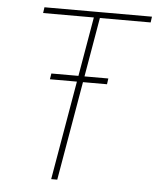

<svg xmlns="http://www.w3.org/2000/svg" viewBox="-52 -755 654 800"><g transform="rotate(5 275.5 -355.5)"><path d="M339.8 -710.9 217.3 0H191.9L314.5 -710.9ZM551.3 -710.9 547.9 -686.5H98.1L101.6 -710.9ZM392.6 -438.5 389.2 -414.1H150.4L154.3 -438.5Z"/></g></svg>

Font: Roboto Condensed Thin
Style: Italic
Weight: 250
Italic angle: -12°
Designer: Christian Robertson
Foundry: Google
Version: Version 3.008; 2023